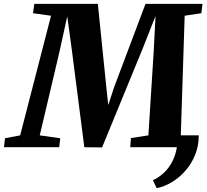

<svg xmlns="http://www.w3.org/2000/svg" viewBox="-64 -763 1073 995"><path d="M966 -61.5Q966 -6.5 947 40Q928 86.5 896.2 122.5Q864.5 158.5 825.8 181.5Q787 204.5 748 212L728.5 171Q769 152 798.2 119.2Q827.5 86.5 842.8 41Q858 -4.5 857 -61.5ZM-43.5 0 -38 -46.5 40.5 -61.5 200.5 -681.5 107 -694.5 114 -743H443L487 -311.5L497 -218.5L527.5 -311.5L690 -743H985.5L979.5 -694.5L893 -681.5L873 -61.5L960.5 -46.5L956.5 0H611L614.5 -47.5L705 -61.5L732 -488L742 -680L674.5 -509L465 1L373 0L309 -498.5L284.5 -678.5L244 -494L142 -61.5L248 -46.5L243 0Z"/></svg>

Font: Merriweather 36pt Black
Style: Italic
Weight: 900
Italic angle: -7.8°
Version: Version 2.101